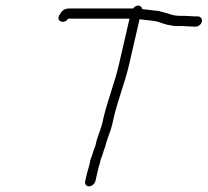

<svg xmlns="http://www.w3.org/2000/svg" viewBox="-20 -652 733 678"><path d="M344.8 -233C338.2 -196.4 325.9 -177.2 318.5 -145C317.9 -135.7 310.3 -122.6 308.1 -113C305.7 -102.7 300.4 -92.9 298.2 -83C297.5 -72.6 289.7 -50.6 287.2 -40L280.8 -12C278.6 -2.5 284.4 6 294.1 6C303.8 6 314.6 -2.5 316.8 -12L328.3 -62C331.8 -71.3 333.8 -78.7 334.4 -84C336.6 -93.4 341.6 -102.4 343.9 -112C346.2 -122.1 353.5 -136.2 354.9 -147C355.9 -151 357.1 -155 358.7 -159C367.9 -184.9 375.1 -202 381 -234C396 -298.9 420.7 -358.1 435.9 -424L472.8 -584C496 -580.6 521.9 -580 541.5 -574C558.4 -567.1 583.4 -560 606.3 -560H624.3C637.8 -560 649.5 -558 662.8 -558H670.8C680.3 -558 690.6 -565.8 692.9 -575.5C695.1 -585.1 688.6 -594 679.1 -594H671.1C658.1 -594 646.3 -596 632.6 -596H615.6C600.2 -596 586.1 -599.2 574.4 -604L559.4 -608C553.2 -610 547.2 -611.7 541.5 -613L524 -615C513 -616.3 494.9 -618.7 482.1 -620C480.1 -635 460.5 -636.9 449.6 -622H224.6C204.8 -622 197.5 -612.3 188.8 -597C177.3 -574.8 209.3 -566.4 220.3 -586H437.3L399.9 -424C384.6 -357.7 360 -299 344.8 -233Z"/></svg>

Font: HoneyBee
Style: LitIt
Weight: 300
Foundry: Cannot Into Space Fonts
Version: Version 0.89